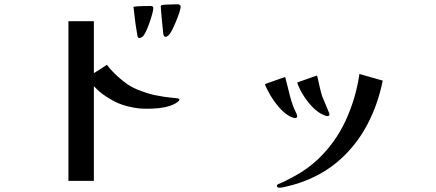

<svg xmlns="http://www.w3.org/2000/svg" viewBox="-20 -825 2040 898"><path d="M819 -359Q819 -354 810 -347.5Q801 -341 794 -338Q787 -334 776 -330.5Q765 -327 754 -324Q724 -318 694 -317Q664 -316 643 -317Q611 -319 572.5 -329Q534 -339 502 -358Q455 -384 427 -414Q425 -416 423 -418Q421 -420 419 -422V21H300V-726H419V-483Q432 -491 446.5 -500Q461 -509 480 -522Q501 -494 530 -468Q559 -442 576 -431Q602 -413 639.5 -399.5Q677 -386 699 -381Q723 -376 746.5 -372.5Q770 -369 804 -366Q819 -365 819 -359ZM697 -787Q697 -778 691.5 -758Q686 -738 678 -715.5Q670 -693 661.5 -675.5Q653 -658 646 -653Q638 -647 632 -647Q625 -647 623 -657Q621 -665 620 -675Q619 -685 617 -693Q613 -717 610.5 -740.5Q608 -764 605 -788Q604 -789 604 -790Q604 -794 610 -794Q621 -796 646.5 -796.5Q672 -797 685 -797Q697 -797 697 -787ZM825 -794Q825 -785 818.5 -765.5Q812 -746 802.5 -723Q793 -700 783.5 -682Q774 -664 767 -659Q761 -653 754 -653Q750 -653 748 -656Q746 -659 744 -663Q744 -665 742 -684Q740 -703 737.5 -727.5Q735 -752 733.5 -771.5Q732 -791 732 -795Q732 -800 737 -801Q744 -803 759 -803.5Q774 -804 789.5 -804.5Q805 -805 812 -805Q817 -805 821 -802Q825 -799 825 -794Z M1370 -281Q1370 -273 1360 -273Q1354 -273 1343 -277.5Q1332 -282 1327 -286Q1306 -299 1284 -324.5Q1262 -350 1244.5 -379.5Q1227 -409 1219 -431Q1222 -433 1236.5 -438Q1251 -443 1268 -449Q1285 -455 1298 -459.5Q1311 -464 1312 -464Q1315 -464 1315.5 -461Q1316 -458 1316 -456Q1321 -437 1326 -417Q1331 -397 1336 -377Q1341 -357 1348.5 -335.5Q1356 -314 1366 -295Q1368 -291 1369 -287.5Q1370 -284 1370 -281ZM1770 -448Q1748 -337 1697.5 -241.5Q1647 -146 1567 -75.5Q1487 -5 1376 32Q1367 35 1349 40Q1331 45 1313.5 49Q1296 53 1286 53Q1282 53 1278.5 51Q1275 49 1275 44Q1275 40 1278 38Q1281 36 1284 35Q1304 27 1323 17Q1342 7 1361 -3Q1419 -35 1467 -80Q1550 -159 1597.5 -263Q1645 -367 1661 -479ZM1521 -290Q1521 -282 1511 -282Q1505 -282 1494 -287Q1483 -292 1478 -295Q1455 -309 1433.5 -333Q1412 -357 1395 -385.5Q1378 -414 1370 -439Q1375 -441 1389 -446Q1403 -451 1419 -456.5Q1435 -462 1447.5 -466.5Q1460 -471 1461 -471Q1463 -471 1463.5 -468.5Q1464 -466 1465 -464Q1470 -442 1475 -419.5Q1480 -397 1487 -374Q1490 -367 1498 -348Q1506 -329 1513.5 -311Q1521 -293 1521 -290Z"/></svg>

Font: Kaisei Opti
Style: Bold
Weight: 700
Designer: Font-Kai, 金井和夫
Foundry: KAZUO KANAI
Version: Version 5.003